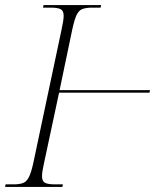

<svg xmlns="http://www.w3.org/2000/svg" viewBox="-36 -734 640 754"><path d="M-16 0 -14 -10H17Q41 -10 55 -15.5Q69 -21 78 -39.5Q87 -58 95 -95L206 -619Q214 -655 214 -672Q214 -692 202 -698Q190 -704 164 -704H133L135 -714H361L359 -704H326Q302 -704 287.5 -698.5Q273 -693 264.5 -674.5Q256 -656 248 -619L198 -380H553L551 -370H196L137 -94Q129 -59 129 -42Q129 -22 141 -16Q153 -10 179 -10H211L209 0Z"/></svg>

Font: Noto Serif Display SemiCondensed ExtraLight
Style: Italic
Weight: 200
Width: 4
Italic angle: -12°
Designer: Monotype Design Team
Foundry: Monotype Imaging Inc.
Version: Version 2.009